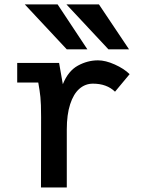

<svg xmlns="http://www.w3.org/2000/svg" viewBox="-20 -828 640 848"><path d="M161.5 -311Q161.5 -371 158.5 -399.2Q155.5 -427.5 149 -463.5H56V-550H241L257.5 -456Q281 -514.5 323.8 -538Q366.5 -561.5 413 -561.5Q446 -561.5 486.8 -543.2Q527.5 -525 552.5 -500.5L488 -423Q451.5 -458.5 390.5 -458.5Q356.5 -458.5 330.5 -435.8Q304.5 -413 289.8 -367.5Q275 -322 275 -256V0H161ZM89.5 -808.5H234.5L366 -610H275ZM273.5 -808.5H417L550 -610H459Z"/></svg>

Font: JuliaMono SemiBold
Style: Regular
Weight: 600
Monospace: yes
Designer: cormullion
Foundry: corm
Version: Version 0.055; ttfautohint (v1.8.4)